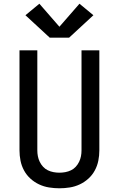

<svg xmlns="http://www.w3.org/2000/svg" viewBox="-20 -1006 640 1034"><path d="M300 8Q272 8 244 3.5Q216 -1 190.5 -13Q165 -25 144 -44Q123 -63 109.5 -88Q96 -113 90.5 -140.5Q85 -168 85 -196V-735H181V-196Q181 -180 184 -164.5Q187 -149 194 -134.5Q201 -120 212 -108Q223 -96 237.5 -89Q252 -82 268 -79Q284 -76 300 -76Q316 -76 332 -79Q348 -82 362.5 -89Q377 -96 388 -108Q399 -120 406 -134.5Q413 -149 416 -164.5Q419 -180 419 -196V-735H515V-196Q515 -168 509.5 -140.5Q504 -113 490.5 -88Q477 -63 456 -44Q435 -25 409.5 -13Q384 -1 356 3.5Q328 8 300 8ZM248 -803 117 -924 192 -986 300 -862 408 -986 483 -924 352 -803Z"/></svg>

Font: Zed Mono Medium Extended
Style: Regular
Weight: 500
Width: 7
Monospace: yes
Designer: Belleve Invis
Foundry: Belleve Invis
Version: Version 1.0.0; ttfautohint (v1.8.4)